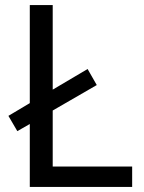

<svg xmlns="http://www.w3.org/2000/svg" viewBox="-20 -734 564 754"><path d="M97 0V-247L48 -219L13 -279L97 -329V-714H187V-382L324 -463L360 -400L187 -300V-80H499V0Z"/></svg>

Font: Noto Sans Old South Arabian
Style: Regular
Weight: 400
Designer: Monotype Design Team
Foundry: Monotype Imaging Inc.
Version: Version 2.001; ttfautohint (v1.8.4.7-5d5b)